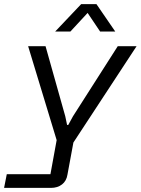

<svg xmlns="http://www.w3.org/2000/svg" viewBox="-56 -749 686 936"><path d="M212.9 -595.2 339.8 -729H414.1L505.9 -595.2H432.1L371.1 -686L287.1 -595.2ZM-36.1 167 -22.9 100.1H189.9L220.2 -65.9L81.1 -523.9H166L262.2 -182.1L271 -140.1H276.9L299.8 -182.1L518.1 -523.9H609.9L301.8 -54.2L272.9 102.1Q268.1 133.3 246.3 150.1Q224.6 167 191.9 167Z"/></svg>

Font: Hubot Sans
Style: Italic
Weight: 400
Italic angle: -10°
Designer: Deni Anggara
Foundry: GitHub
Version: Version 1.001;gftools[0.9.31]